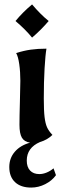

<svg xmlns="http://www.w3.org/2000/svg" viewBox="-20 -637 286 868"><path d="M50 -542Q84 -583 125 -617Q163 -572 200 -542Q166 -502 125 -467Q95 -504 50 -542ZM233 155Q215 180 184.5 195.5Q154 211 121 211Q74 211 48 186.5Q22 162 22 118Q22 78 47 49Q72 20 116 8Q90 4 79 -14.5Q68 -33 68 -73Q68 -110 70 -178Q72 -242 72 -272Q72 -312 67 -347Q62 -382 53 -397Q87 -408 119 -412.5Q151 -417 190 -417Q185 -388 181.5 -327.5Q178 -267 178 -192Q178 -137 181.5 -108Q185 -79 192.5 -62Q200 -45 217 -27Q193 -4 161 5Q101 31 101 89Q101 118 116 134Q131 150 158 150Q174 150 191 143Q208 136 222 124Z"/></svg>

Font: Mirza SemiBold
Style: Regular
Weight: 600
Designer: Arabic design by Kourosh Beigpour, Latin design by Eduardo Tunni, engineering by Lasse Fister
Version: Version 1.0010g